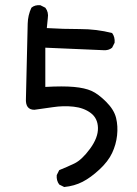

<svg xmlns="http://www.w3.org/2000/svg" viewBox="-20 -751 540 755"><path d="M232.4 -15.6 212.9 -25.4Q201.2 -41 203.1 -62.5L212.9 -82Q242.2 -93.8 272 -107.9Q301.8 -122.1 334 -166Q366.2 -210 365.2 -248Q364.3 -286.1 336.9 -306.6Q309.6 -327.1 269.5 -331.5Q229.5 -335.9 188 -329.6Q146.5 -323.2 115.2 -319.3Q79.1 -319.3 82 -364.3Q87.9 -625 88.9 -658.2Q89.8 -691.4 103.5 -720.7Q117.2 -732.4 138.7 -730.5L158.2 -720.7Q171.9 -703.1 168 -679.7L164.1 -640.6Q228.5 -636.7 294.4 -636.7Q360.4 -636.7 420.9 -621.1Q432.6 -605.5 430.7 -583L420.9 -563.5Q407.2 -551.8 385.7 -553.7L158.2 -563.5V-409.2Q227.5 -413.1 270.5 -409.2Q313.5 -405.3 339.8 -393.6Q366.2 -381.8 397.5 -350.6Q428.7 -319.3 436.5 -287.1Q444.3 -254.9 440.4 -218.8Q436.5 -182.6 420.9 -149.4Q405.3 -116.2 371.1 -84.5Q336.9 -52.7 304.7 -36.1Q272.5 -19.5 232.4 -15.6Z"/></svg>

Font: NaikaiFont
Style: Regular-Lite
Weight: 400
Version: Version 1.67